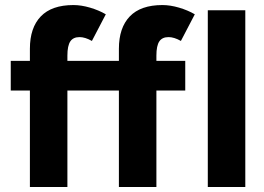

<svg xmlns="http://www.w3.org/2000/svg" viewBox="-20 -748 1054 768"><path d="M273.6 -727.8Q305 -727.8 340.3 -717.4Q375.6 -707 403.2 -690.8L347.6 -584.2Q320.6 -599.6 298.2 -599.6Q272.6 -599.6 261.1 -582.2Q249.6 -564.8 249.6 -525.8V0H99.6V-553Q99.6 -637 143.2 -682.4Q186.8 -727.8 273.6 -727.8ZM23 -504.6H721V-386H23ZM629.6 -727.8Q661 -727.8 696.3 -717.4Q731.6 -707 759.2 -690.8L703.6 -584.2Q676.6 -599.6 654.2 -599.6Q628.6 -599.6 617.1 -582.2Q605.6 -564.8 605.6 -525.8V0H455.6V-553Q455.6 -637 499.2 -682.4Q542.8 -727.8 629.6 -727.8ZM811.2 -707H961.2V0H811.2Z"/></svg>

Font: 寒蝉端黑体 Light
Style: Regular
Weight: 300
Designer: ChillDuanSans {Warren2060}; 
Source Han Sans {Ryoko NISHIZUKA 西塚涼子 (kana, bopomofo & ideographs); Paul D. Hunt (Latin, G
Foundry: ChillType&Adobe
Version: Version 1.300;Glyphs 3.3 (3306)